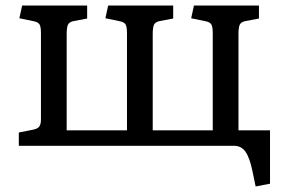

<svg xmlns="http://www.w3.org/2000/svg" viewBox="-20 -527 1016 694"><path d="M904 147 892 89Q882 42 867 21Q852 0 826 0H48V-48L98 -58Q115 -61 121.5 -69Q128 -77 128 -95V-407Q128 -430 123 -438.5Q118 -447 103 -450L50 -461L60 -507H295V-460L247 -451Q231 -448 226 -438.5Q221 -429 221 -403V-56H439V-407Q439 -430 434 -438.5Q429 -447 414 -450L361 -461L371 -507H606V-460L558 -451Q542 -448 537 -438.5Q532 -429 532 -403V-56H749V-407Q749 -430 744 -438.5Q739 -447 724 -450L671 -461L681 -507H916V-460L868 -451Q852 -448 847 -438.5Q842 -429 842 -403V-56H956V137Z"/></svg>

Font: Literata 12pt
Style: Regular
Weight: 400
Designer: Latin by Veronika Burian and Jose Scaglione. Greek by Irene Vlachou. Cyrillic by Vera Evstafieva.
Foundry: TypeTogether
Version: Version 3.002